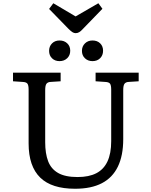

<svg xmlns="http://www.w3.org/2000/svg" viewBox="-20 -1147 930 1181"><path d="M442 14Q370 14 316.5 -3Q263 -20 227.5 -54.5Q192 -89 174 -141.5Q156 -194 156 -265V-596Q156 -622 149 -632Q142 -642 120 -643L60 -647V-700H353V-647L290 -643Q274 -642 266 -632Q258 -622 258 -592V-272Q258 -203 276 -155.5Q294 -108 337.5 -83Q381 -58 457 -58Q527 -58 572.5 -81.5Q618 -105 641 -154Q664 -203 664 -279V-596Q664 -622 657 -632Q650 -642 628 -643L568 -647V-700H833V-647L770 -643Q754 -642 746 -632Q738 -622 738 -592V-291Q738 -190 705 -122Q672 -54 606.5 -20Q541 14 442 14ZM445 -943Q435 -943 425 -949.5Q415 -956 400 -971L282 -1092L308 -1127L445 -1046L585 -1127L610 -1093L486 -965Q477 -955 467 -949Q457 -943 445 -943ZM549 -771Q521 -771 502.5 -788.5Q484 -806 484 -834Q484 -862 502.5 -880Q521 -898 549 -898Q578 -898 596 -880.5Q614 -863 614 -835Q614 -807 596 -789Q578 -771 549 -771ZM346 -771Q318 -771 300 -788.5Q282 -806 282 -834Q282 -862 300 -880Q318 -898 346 -898Q375 -898 393.5 -880.5Q412 -863 412 -835Q412 -807 393.5 -789Q375 -771 346 -771Z"/></svg>

Font: Literata Variable Black
Style: Regular
Weight: 900
Designer: Latin by Veronika Burian and Jose Scaglione. Greek by Irene Vlachou. Cyrillic by Vera Evstafieva.
Foundry: TypeTogether
Version: Version 3.021